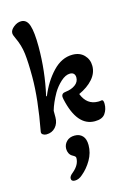

<svg xmlns="http://www.w3.org/2000/svg" viewBox="-146 -752 791 1145"><g transform="rotate(-15 250.0 -179.5)"><path d="M47 -13Q83 -206 83 -342Q83 -433 76.5 -487Q70 -541 46 -591Q35 -613 35 -625Q35 -644 57.5 -662Q80 -680 104 -680Q139 -680 152.5 -638Q166 -596 166 -506Q166 -356 133 -210L137 -208Q171 -292 226 -350Q281 -408 348 -408Q393 -408 419.5 -380.5Q446 -353 446 -313Q446 -269 414 -232.5Q382 -196 327 -171Q355 -98 425 -98Q437 -98 445 -100H448Q458 -100 458 -75Q458 -42 440 -16Q422 10 376 10Q266 10 228 -166Q226 -176 226 -180Q226 -203 253 -205Q289 -209 312.5 -226.5Q336 -244 336 -271Q336 -286 328 -294.5Q320 -303 305 -303Q277 -303 247.5 -276Q218 -249 198 -215Q167 -160 154 -114V-74Q154 -37 132.5 -13Q111 11 76 11Q64 11 54.5 4.5Q45 -2 47 -13ZM147 302Q147 288 169 271Q212 235 212 193Q212 187 208 183Q204 179 193 173Q180 166 173.5 153Q167 140 167 125Q167 99 185.5 80Q204 61 236 61Q266 61 284 80Q302 99 302 137Q302 185 277 228Q252 271 217 300Q194 321 169 321Q147 321 147 302Z"/></g></svg>

Font: AkayaTelivigala
Style: Regular
Weight: 400
Designer: Vaishnavi Murthy Yerkadithaya ( vaishnavimurthy@gmail.com ), Juan Luis Blanco Aristondo ( juan@blancoletters.com )
Version: Version 1.000